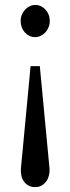

<svg xmlns="http://www.w3.org/2000/svg" viewBox="-20 -536 283 772"><path d="M63 -452.2Q63 -465.3 67.9 -477.1Q72.8 -488.8 81.1 -497.6Q89.4 -506.3 99.9 -511.2Q110.4 -516.1 122.1 -516.1Q133.8 -516.1 144.3 -511.2Q154.8 -506.3 162.8 -497.6Q170.9 -488.8 175.5 -477.1Q180.2 -465.3 180.2 -452.2Q180.2 -438.5 175.3 -426.5Q170.4 -414.6 162.4 -405.8Q154.3 -397 143.6 -391.9Q132.8 -386.7 121.1 -386.7Q108.9 -386.7 98.2 -391.9Q87.4 -397 79.6 -405.8Q71.8 -414.6 67.4 -426.5Q63 -438.5 63 -452.2ZM103 -270H140.1L179.2 142.5Q180.2 155.7 177 168.9Q173.8 182.1 166.5 192.6Q159.2 203.1 148 209.7Q136.7 216.3 121.1 216.3Q105 216.3 93.8 209.7Q82.5 203.1 75.5 192.6Q68.4 182.1 65.7 168.9Q63 155.7 64 142.5Z"/></svg>

Font: Lora
Style: Regular
Weight: 400
Designer: Olga Karpushina, Alexei Vanyashin
Foundry: Cyreal (www.cyreal.org, a@cyreal.org)
Version: Version 1.014